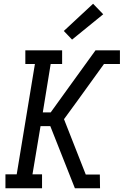

<svg xmlns="http://www.w3.org/2000/svg" viewBox="-20 -1003 659 1023"><path d="M9 0V-74H69L166 -662H115V-735H311V-662H250L208 -404H250L348 -540L489 -735H619V-662H534L394 -468L321 -368L437 -73H512L513 0H379L248 -331H196L153 -74H204V0ZM364 -792 320 -838 476 -983 530 -927Z"/></svg>

Font: Iosevka Plex Etoile
Style: Italic
Weight: 400
Italic angle: -9°
Designer: Belleve Invis
Foundry: Belleve Invis
Version: Version 25.1.1; ttfautohint (v1.8.4)